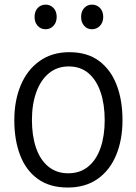

<svg xmlns="http://www.w3.org/2000/svg" viewBox="-20 -807 595 837"><path d="M436.4 -282.7Q436.4 -352.6 418.4 -405.5Q400.4 -458.4 365.6 -487.9Q330.8 -517.4 279.8 -517.4Q229 -517.4 193 -487.5Q157 -457.7 138.1 -404.9Q119.2 -352.2 119.2 -283.6Q119.2 -214.6 137.2 -162.3Q155.3 -109.9 190.9 -80.7Q226.6 -51.6 277.3 -51.6Q329 -51.6 364.7 -81Q400.4 -110.3 418.4 -162.7Q436.4 -215.1 436.4 -282.7ZM514 -283.6Q514 -197.2 486.2 -130.6Q458.5 -64.1 405.2 -26.8Q352 10.5 275.2 10.5Q196.5 10.5 144.7 -27Q92.9 -64.5 67.6 -130.8Q42.4 -197 42.4 -282.7Q42.4 -369.2 70.8 -436.3Q99.3 -503.4 153.3 -541.4Q207.2 -579.5 282.3 -579.5Q360.6 -579.5 411.7 -541.4Q462.8 -503.4 488.4 -436.9Q514 -370.5 514 -283.6ZM179 -679.5Q157.8 -679.5 144.2 -694.4Q130.7 -709.3 130.7 -733.4Q130.7 -757.6 144.4 -772.2Q158.1 -786.8 179.2 -786.8Q199.2 -786.8 213.2 -772.2Q227.1 -757.6 227.1 -733.4Q227.1 -709.3 213 -694.4Q199 -679.5 179 -679.5ZM380.4 -679.5Q360.4 -679.5 347 -694.4Q333.6 -709.3 333.6 -733.4Q333.6 -757.6 347.1 -772.2Q360.7 -786.8 380.7 -786.8Q401.8 -786.8 415.9 -772.2Q430 -757.6 430 -733.4Q430 -709.3 415.8 -694.4Q401.6 -679.5 380.4 -679.5Z"/></svg>

Font: Yaldevi ExtraLight
Style: Regular
Weight: 200
Designer: Sol Matas, Rajitha Manaperi, Kosala Senevirathne
Foundry: Mooniak
Version: Version 1.100